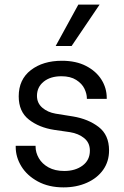

<svg xmlns="http://www.w3.org/2000/svg" viewBox="-20 -804 536 831"><path d="M134 -173V-169Q134 -144 148 -119.5Q162 -95 190 -79.5Q218 -64 258 -64Q306 -64 337.5 -87.5Q369 -111 369 -152Q369 -186 344.5 -206Q320 -226 283 -232L214 -242Q149 -252 105 -286.5Q61 -321 61 -387Q61 -460 113.5 -500.5Q166 -541 248 -541Q309 -541 352.5 -518.5Q396 -496 419 -459.5Q442 -423 442 -380V-376H356V-378Q356 -398 345.5 -420Q335 -442 310 -458Q285 -474 246 -474Q198 -474 169 -450.5Q140 -427 140 -389Q140 -358 163 -338Q186 -318 221 -312L296 -300Q362 -289 407 -254.5Q452 -220 452 -153Q452 -105 426.5 -69Q401 -33 356 -13Q311 7 255 7Q191 7 144 -18.5Q97 -44 72.5 -84Q48 -124 48 -168V-173ZM221 -605 319 -784H411L290 -605Z"/></svg>

Font: Lopes Sans
Style: Regular
Weight: 400
Designer: Gabriel Lam, Diego Maldonado
Foundry: TypeRant, Foresti Design
Version: Version 4.000